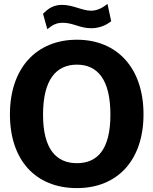

<svg xmlns="http://www.w3.org/2000/svg" viewBox="-20 -956 788 986"><path d="M375 10C584 10 717 -134 717 -369C717 -606 582 -752 375 -752C166 -752 31 -605 31 -369C31 -133 163 10 375 10ZM532 -936C512 -920 483 -901 448 -901C402 -901 356 -931 298 -931C253 -931 225 -910 201 -885L223 -806C251 -829 270 -839 303 -839C355 -839 391 -811 448 -811C495 -811 530 -830 551 -847ZM375 -118C270 -118 201 -189 201 -367C201 -549 270 -624 375 -624C480 -624 547 -549 547 -367C547 -188 480 -118 375 -118Z"/></svg>

Font: Cheyenne Sans
Style: Bold
Weight: 700
Designer: The Public Sans project authors (U.S. Web Design System), Libre Franklin designed by Pablo Impallari and Rodrigo Fuenzal
Foundry: The Cheyenne Sans Project Authors
Version: Version 2.007